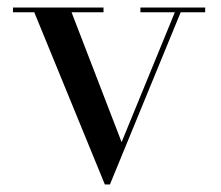

<svg xmlns="http://www.w3.org/2000/svg" viewBox="-20 -480 586 510"><path d="M525 -460V-447.5H460L272 10H258.5L71 -447.5H14.5V-460H255V-447.5H170L303 -102.5L444.5 -447.5H353V-460Z"/></svg>

Font: Bodoni Moda 18pt
Style: Regular
Weight: 400
Designer: Owen Earl
Foundry: indestructible type
Version: Version 2.005